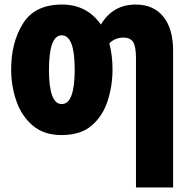

<svg xmlns="http://www.w3.org/2000/svg" viewBox="-20 -583 828 843"><path d="M460 -393Q486 -418 522 -418Q552 -418 564.5 -398.5Q577 -379 577 -328V240H740V-360Q740 -457 697 -510Q654 -563 576 -563Q475 -563 423 -475Q362 -563 252 -563Q133 -563 81 -480Q29 -397 29 -278Q29 -205 52 -139Q75 -73 124 -31.5Q173 10 250 10Q335 10 383.5 -32.5Q432 -75 453 -141Q474 -207 474 -278Q474 -340 460 -393ZM251 -428Q308 -428 308 -278Q308 -126 251 -126Q195 -126 195 -276Q195 -428 251 -428Z"/></svg>

Font: Noto Sans Display Condensed Black
Style: Regular
Weight: 900
Width: 3
Designer: Monotype Design team
Foundry: Monotype Imaging Inc.
Version: 1.000